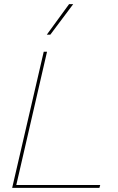

<svg xmlns="http://www.w3.org/2000/svg" viewBox="-20 -911 572 931"><path d="M315 -891H335L224 -743H207ZM59 -14H466L462 0H39L192 -660H208Z"/></svg>

Font: Elaine Sans Thin
Style: Italic
Weight: 250
Italic angle: -13°
Designer: Wei Huang
Foundry: Wei Huang
Version: Version 2.001;December 24, 2019;FontCreator 12.0.0.2547 64-b